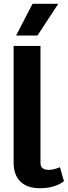

<svg xmlns="http://www.w3.org/2000/svg" viewBox="-20 -985 358 1015"><path d="M52 -126V-742H194V-123Q194 -87 238 -87Q263 -87 297 -101L318 -27Q270 10 191 10Q124 10 88 -25Q52 -60 52 -126ZM152 -965H288L178 -797H65Z"/></svg>

Font: Sarabun ExtraBold
Style: Regular
Weight: 800
Version: Version 1.000; ttfautohint (v1.6)